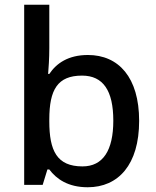

<svg xmlns="http://www.w3.org/2000/svg" viewBox="-20 -780 660 810"><path d="M188 -577V-760H82V0H160L180 -65H188C218 -25 267 10 350 10C479 10 567 -85 567 -270C567 -454 480 -548 351 -548C268 -548 218 -513 188 -468H183C185 -492 188 -533 188 -577ZM326 -461C415 -461 458 -398 458 -271C458 -146 415 -78 328 -78C220 -78 188 -144 188 -268V-276C188 -402 223 -461 326 -461Z"/></svg>

Font: Noto Sans Georgian Medium
Style: Regular
Weight: 500
Designer: Monotype Design Team, Akaki Razmadze
Foundry: Google LLC
Version: Version 2.005